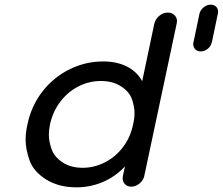

<svg xmlns="http://www.w3.org/2000/svg" viewBox="-20 -799 957 825"><path d="M739 -697 600 -43Q596 -24 579.5 -10.5Q563 3 544 3Q525 3 514.5 -10.5Q504 -24 508 -43L517 -84Q476 -40 422 -17Q368 6 309 6Q232 6 178 -28Q124 -62 107 -110Q90 -158 90 -198Q90 -230 98 -265Q115 -345 162.5 -406Q210 -467 278.5 -501Q347 -535 424 -535Q481 -535 524.5 -513.5Q568 -492 591 -450L643 -697Q648 -717 664.5 -731Q681 -745 701 -745Q721 -745 732.5 -731Q744 -717 739 -697ZM335 -78Q385 -78 431 -101.5Q477 -125 509 -167.5Q541 -210 552 -265Q558 -290 558 -313Q558 -340 547 -372.5Q536 -405 500 -428Q464 -451 414 -451Q363 -451 317.5 -428Q272 -405 239.5 -362.5Q207 -320 195 -265Q190 -241 190 -220Q190 -192 201.5 -158.5Q213 -125 248.5 -101.5Q284 -78 335 -78ZM837 -740Q841 -756 855 -767.5Q869 -779 885 -779Q902 -779 911 -767.5Q920 -756 916 -740L891 -620Q891 -619 890 -618Q887 -601 873 -589.5Q859 -578 842 -578Q826 -578 817 -589.5Q808 -601 811 -618Q812 -619 812 -620Z"/></svg>

Font: Sepalumica Med
Style: Italic
Weight: 500
Italic angle: -12°
Designer: Julieta Ulanovsky
Foundry: Julieta Ulanovsky
Version: Version 7.200